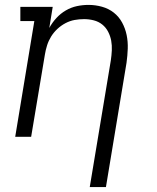

<svg xmlns="http://www.w3.org/2000/svg" viewBox="-20 -558 640 783"><path d="M346 205 432 -312Q435 -332 436 -352.5Q437 -373 433.5 -392Q430 -411 421 -428.5Q412 -446 397 -458Q382 -470 362.5 -475Q343 -480 323 -480Q323 -480 323 -480Q323 -480 323 -480Q303 -480 284 -476.5Q265 -473 247 -463.5Q229 -454 214 -440Q199 -426 188.5 -409Q178 -392 172 -373Q166 -354 163 -335L107 0H42L120 -472H63V-530H195L181 -444Q193 -466 210 -484.5Q227 -503 248.5 -515.5Q270 -528 293.5 -533Q317 -538 341 -538Q369 -538 396 -530.5Q423 -523 444 -506.5Q465 -490 478 -466Q491 -442 496.5 -415Q502 -388 501 -359.5Q500 -331 496 -302L412 205Z"/></svg>

Font: Iosevka Curly Slab LtEx
Style: Italic
Weight: 300
Width: 7
Italic angle: -9°
Monospace: yes
Designer: Belleve Invis
Foundry: Belleve Invis
Version: Version 11.1.0; ttfautohint (v1.8.3)